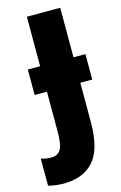

<svg xmlns="http://www.w3.org/2000/svg" viewBox="-198 -773 666 1056"><g transform="rotate(-15 134.5 -244.5)"><path d="M-59 214V59Q-32 69 0 69Q35 69 52 42.5Q69 16 69 -58V-287H-1V-432H69V-714H259V-432H327V-287H259V-62Q259 92 199 158.5Q139 225 29 225Q-17 225 -59 214Z"/></g></svg>

Font: Noto Sans Display Black Narrow
Style: Regular
Weight: 900
Width: 4
Designer: Monotype Design team
Foundry: Monotype Imaging Inc.
Version: Version 1.000